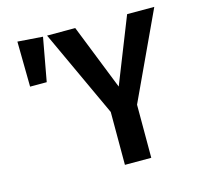

<svg xmlns="http://www.w3.org/2000/svg" viewBox="-103 -807 938 915"><g transform="rotate(-15 366.5 -350.0)"><path d="M60 -700 184 -691 145 -477H63ZM733 -691 533 -262V0H403V-261L204 -691H343L471 -368L599 -691Z"/></g></svg>

Font: Fira Sans Condensed Medium
Style: Regular
Weight: 500
Width: 3
Designer: Carrois Corporate & Edenspiekermann AG
Foundry: Carrois Corporate GbR & Edenspiekermann AG
Version: Version 4.203;PS 004.203;hotconv 1.0.88;makeotf.lib2.5.64775